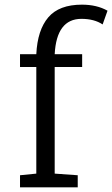

<svg xmlns="http://www.w3.org/2000/svg" viewBox="-20 -805 482 825"><path d="M314 0H66V-52L136 -59V-517H66V-572H136Q141 -676 187.5 -730.5Q234 -785 332 -785Q396 -785 442 -759L421 -700Q385 -724 330 -724Q223 -724 215 -572H333V-517H215V-59L314 -52Z"/></svg>

Font: Fauna One
Style: Regular
Weight: 400
Version: Version 1.001